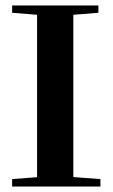

<svg xmlns="http://www.w3.org/2000/svg" viewBox="-20 -683 412 703"><path d="M24.4 0V-27.3L115.7 -34.2V-628.9L24.4 -636.2V-663.1H340.3V-636.2L248.5 -628.9V-34.7L347.7 -27.3V0Z"/></svg>

Font: Elstob SemiBold
Style: Regular
Weight: 600
Designer: Peter S. Baker
Version: Version 1.015